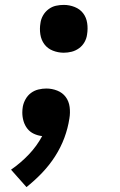

<svg xmlns="http://www.w3.org/2000/svg" viewBox="-20 -548 490 783"><path d="M240 -333Q217 -333 195.5 -341.5Q174 -350 161 -367.5Q148 -385 144.5 -408Q141 -431 145 -454Q147 -470 155.5 -485Q164 -500 178 -510.5Q192 -521 208 -524.5Q224 -528 240 -528Q263 -528 284.5 -519.5Q306 -511 319 -494Q332 -477 335.5 -454Q339 -431 335 -407Q333 -391 324.5 -376Q316 -361 302 -351Q288 -341 272 -337Q256 -333 240 -333ZM88 215 25 144Q64 117 97 82.5Q130 48 152 7Q134 5 118 -2.5Q102 -10 91.5 -23.5Q81 -37 76 -54Q71 -71 71 -89Q71 -95 71.5 -101Q72 -107 73 -113Q76 -129 84.5 -144Q93 -159 106.5 -169Q120 -179 136.5 -183Q153 -187 169 -187Q192 -187 213.5 -178.5Q235 -170 248 -152.5Q261 -135 264 -111.5Q267 -88 263 -65Q257 -25 242.5 14Q228 53 205 89Q182 125 152 156.5Q122 188 88 215Z"/></svg>

Font: Iosevka Etoile Oblique
Style: Bold
Weight: 700
Italic angle: -9°
Designer: Belleve Invis
Foundry: Belleve Invis
Version: Version 15.5.2; ttfautohint (v1.8.4)